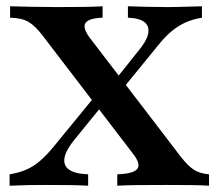

<svg xmlns="http://www.w3.org/2000/svg" viewBox="-20 -591 695 611"><path d="M353.2 0V-36.3Q404 -37.9 416.5 -53.2Q429 -68.5 404 -100.8L115.3 -478.2Q91.9 -508.9 70.6 -521.4Q49.2 -533.9 12.1 -534.7V-571Q44.4 -570.2 81.5 -569.4Q118.5 -568.5 160.5 -568.5Q209.7 -568.5 246 -569Q282.3 -569.4 306.5 -571V-534.7Q262.1 -533.1 252 -517.7Q241.9 -502.4 266.1 -470.2L555.6 -91.9Q579 -62.1 597.6 -50.4Q616.1 -38.7 645.2 -36.3V0Q621.8 -1.6 586.7 -2Q551.6 -2.4 510.5 -2.4Q457.3 -2.4 418.5 -2Q379.8 -1.6 353.2 0ZM10.5 0V-36.3Q40.3 -41.1 62.9 -50.8Q85.5 -60.5 106.5 -78.2Q127.4 -96 150 -123.4L284.7 -287.9L316.9 -269.4L218.5 -148.4Q190.3 -114.5 185.5 -89.9Q180.6 -65.3 199.2 -51.6Q217.7 -37.9 260.5 -36.3V0Q235.5 -1.6 200.8 -2Q166.1 -2.4 125.8 -2.4Q96.8 -2.4 70.6 -2Q44.4 -1.6 10.5 0ZM358.9 -294.4 325.8 -310.5 417.7 -425.8Q446 -458.9 451.2 -482.7Q456.5 -506.5 440.7 -519.8Q425 -533.1 387.1 -534.7V-571Q415.3 -570.2 445.6 -569.4Q475.8 -568.5 508.1 -568.5Q537.9 -568.5 563.7 -569.4Q589.5 -570.2 622.6 -571V-534.7Q593.5 -529.8 571 -519.8Q548.4 -509.7 527.4 -492.7Q506.5 -475.8 483.9 -447.6Z"/></svg>

Font: Playfair 9pt
Style: Bold
Weight: 700
Designer: Claus Eggers Sørensen
Foundry: Claus Eggers Sørensen
Version: Version 2.203